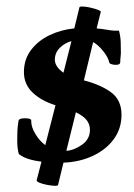

<svg xmlns="http://www.w3.org/2000/svg" viewBox="-20 -505 420 602"><path d="M162 75Q161 78 150.5 77.5Q140 77 127 74.5Q114 72 104 68Q94 64 95 60L110 2Q87 -1 69.5 -6.5Q52 -12 39 -22Q34 -40 34 -64Q34 -77 34.5 -92.5Q35 -108 38 -126Q39 -132 49 -133.5Q59 -135 68.5 -133.5Q78 -132 78 -127V-124Q78 -106 91.5 -84Q105 -62 122 -50L154 -175Q109 -189 82 -215Q55 -241 55 -279Q55 -319 77.5 -348.5Q100 -378 136 -395Q172 -412 213 -416L229 -482Q230 -485 240.5 -484.5Q251 -484 264 -481Q277 -478 286.5 -474.5Q296 -471 296 -468L283 -416Q303 -414 320 -411Q337 -408 353 -409Q358 -391 358.5 -372Q359 -353 359 -338Q359 -333 358 -325.5Q357 -318 357 -309Q356 -303 348 -302Q340 -301 332 -303Q324 -305 323 -308Q319 -326 303 -345.5Q287 -365 272 -373L243 -253Q297 -239 329 -215Q361 -191 361 -145Q361 -102 337 -69Q313 -36 271.5 -16.5Q230 3 179 5ZM179 -277 204 -376Q184 -371 168 -355.5Q152 -340 152 -318Q152 -296 179 -277ZM188 -32Q213 -34 237.5 -51.5Q262 -69 262 -98Q262 -115 252 -128Q242 -141 218 -153Z"/></svg>

Font: Junicode SmExp
Style: Bold
Weight: 700
Width: 6
Designer: Peter S. Baker
Version: Version 2.205; ttfautohint (v1.8.4)